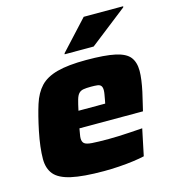

<svg xmlns="http://www.w3.org/2000/svg" viewBox="-108 -806 807 902"><g transform="rotate(-15 295.5 -354.5)"><path d="M287 8Q186 8 128.5 -5Q71 -18 47.5 -46.5Q24 -75 24 -121Q24 -148 28 -181.5Q32 -215 40 -254Q55 -326 71 -376.5Q87 -427 116 -458Q145 -489 198.5 -503.5Q252 -518 340 -518Q431 -518 481 -507Q531 -496 550.5 -471Q570 -446 570 -404Q570 -385 566.5 -359Q563 -333 557 -305.5Q551 -278 545 -254L536 -216H227Q225 -203 222.5 -190Q220 -177 220 -169Q220 -152 229.5 -144Q239 -136 266.5 -134Q294 -132 347 -132Q367 -132 394 -133Q421 -134 452 -136Q483 -138 512 -140L485 -11Q464 -6 431 -1.5Q398 3 360.5 5.5Q323 8 287 8ZM244 -297H374L377 -312Q380 -329 382 -340Q384 -351 384 -360Q384 -374 378.5 -381Q373 -388 361 -389.5Q349 -391 330 -391Q306 -391 292.5 -388.5Q279 -386 270.5 -377Q262 -368 256.5 -349Q251 -330 244 -297ZM250 -570 251 -575 382 -717H574L573 -712L391 -570Z"/></g></svg>

Font: Saira SemiExpanded ExtraBold
Style: Italic
Weight: 800
Width: 6
Italic angle: -12°
Designer: Hector Gatti with collaboration of the Omnibus-Type team
Foundry: Omnibus-Type
Version: Version 1.101